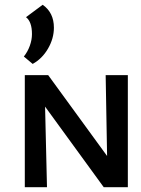

<svg xmlns="http://www.w3.org/2000/svg" viewBox="-20 -785 592 805"><path d="M80 -548Q96 -568 105 -593Q114 -618 114 -642Q114 -694 89 -713L159 -765Q206 -732 206 -669Q206 -624 181.5 -581.5Q157 -539 117 -517ZM516 -470V0H415L169 -338L177 0H84V-470H182L429 -131L423 -470Z"/></svg>

Font: Ysabeau SC Semibold
Style: Regular
Weight: 600
Designer: Christian Thalmann (Catharsis Fonts)
Version: Version 0.003